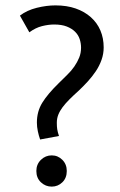

<svg xmlns="http://www.w3.org/2000/svg" viewBox="-20 -685 446 713"><path d="M186 -665Q228 -665 261 -653.5Q294 -642 317.5 -621Q341 -600 353 -571.5Q365 -543 365 -509Q365 -485 357 -462.5Q349 -440 335.5 -420Q322 -400 305.5 -382Q289 -364 272 -348Q253 -331 238 -316Q223 -301 212.5 -287Q202 -273 196.5 -259Q191 -245 191 -229Q191 -215 192.5 -205Q194 -195 199 -180L129 -167Q124 -181 120.5 -197.5Q117 -214 117 -230Q117 -271 137 -303.5Q157 -336 198 -376Q214 -392 229.5 -407Q245 -422 256 -438Q267 -454 274 -471Q281 -488 281 -508Q281 -524 276 -539.5Q271 -555 259 -567Q247 -579 228 -586.5Q209 -594 181 -594Q160 -594 136 -588Q112 -582 89 -565L54 -627Q80 -647 116.5 -656Q153 -665 186 -665ZM115 -50Q115 -75 132 -91.5Q149 -108 172 -108Q195 -108 211.5 -91.5Q228 -75 228 -50Q228 -24 211.5 -8Q195 8 172 8Q149 8 132 -8Q115 -24 115 -50Z"/></svg>

Font: Mukta Mahee
Style: Regular
Weight: 400
Designer: Shuchita Grover, Noopur Datye, Girish Dalvi, Yashodeep Gholap
Foundry: Ek Type
Version: Version 2.538;PS 1.000;hotconv 16.6.51;makeotf.lib2.5.65220;